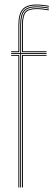

<svg xmlns="http://www.w3.org/2000/svg" viewBox="-20 -826 235 846"><path d="M69 0V-588H29V-592H69V-716Q69 -762 85.1 -780Q101.2 -798 142 -798Q153 -798 169.8 -796.1Q186.5 -794.2 195 -792.2V-788.2Q185 -790.5 168.6 -792.2Q152.2 -794 142 -794Q103 -794 88 -777.1Q73 -760.2 73 -716V-592H185V-588H73V0ZM61 0V-580H29V-584H65V0ZM77 0V-584H185V-580H81V0ZM29 -596V-600H61V-716Q61 -764 79 -785Q97 -806 142 -806Q153 -806 170 -804.1Q187 -802.2 195 -800V-796Q186.5 -798.2 170 -800.1Q153.5 -802 142 -802Q99.8 -802 82.4 -782.6Q65 -763.2 65 -716V-596ZM77 -596V-716Q77 -758.5 91 -774.2Q105 -790 142 -790Q151.5 -790 168.2 -788.2Q185 -786.5 195 -784.5V-780.5Q184.2 -782.5 168.1 -784.2Q152 -786 142 -786Q106.8 -786 93.9 -771.5Q81 -757 81 -716V-600H185V-596Z"/></svg>

Font: Big Shoulders Inline Display Thin Thin
Style: Regular
Weight: 250
Version: Version 2.002